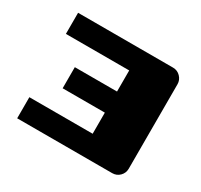

<svg xmlns="http://www.w3.org/2000/svg" viewBox="-112 -644 824 788"><g transform="rotate(30 300.0 -250.0)"><path d="M500 -500Q521 -500 535.5 -485Q550 -470 550 -450V-50Q550 -29 535.5 -14.5Q521 0 500 0H50V-100H350V-200H150V-300H350V-400H50V-500Z"/></g></svg>

Font: Tokeely Brookings
Style: Regular
Weight: 400
Designer: Peter Wiegel
Foundry: Peter Wiegel
Version: Version 2.001